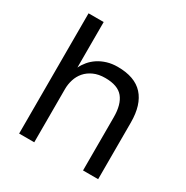

<svg xmlns="http://www.w3.org/2000/svg" viewBox="-161 -834 937 968"><g transform="rotate(30 307.5 -350.0)"><path d="M80 0H168V-310Q168 -338 176.5 -365Q185 -392 203 -413Q221 -434 249.5 -447Q278 -460 317 -460Q390 -460 421 -422Q452 -384 452 -310V0H540V-330Q540 -433 491.5 -486.5Q443 -540 343 -540Q310 -540 282 -531.5Q254 -523 232 -508.5Q210 -494 194 -475Q178 -456 168 -435V-700H80Z"/></g></svg>

Font: Golos Text VF
Style: Regular
Weight: 400
Designer: A.Korolkova, Vitaly Kuzmin
Foundry: ParaType Ltd
Version: Version 2.005